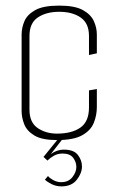

<svg xmlns="http://www.w3.org/2000/svg" viewBox="-20 -495 418 684"><path d="M183 4Q130 4 103 -12Q76 -28 66.5 -52Q57 -76 57 -99V-372Q57 -396 67 -419.5Q77 -443 105.5 -459Q134 -475 191 -475Q247 -475 275.5 -459Q304 -443 314.5 -419.5Q325 -396 325 -372V-305L297 -299V-367Q297 -412 267.5 -432.5Q238 -453 191 -453Q145 -453 115 -433Q85 -413 85 -367V-104Q85 -59 114 -39Q143 -19 183 -19Q236 -19 266.5 -40.5Q297 -62 297 -112V-173L325 -178V-114Q325 -84 314 -57Q303 -30 272.5 -13Q242 4 183 4ZM199 169Q180 169 164 161Q148 153 140 145L151 132Q156 139 169.5 146.5Q183 154 198 154Q224 154 238 136Q252 118 252 100Q252 82 240.5 67Q229 52 203 52Q186 52 172.5 59.5Q159 67 149 77L135 64L187 0H203L161 54Q183 38 207 38Q243 38 257.5 57Q272 76 272 98Q272 122 253.5 145.5Q235 169 199 169Z"/></svg>

Font: Smooch Sans Thin ExtraLight
Style: Regular
Weight: 250
Version: Version 1.010